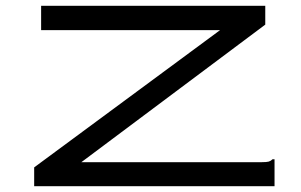

<svg xmlns="http://www.w3.org/2000/svg" viewBox="-20 -643 1040 663"><path d="M98 -65 740 -539H122V-623H896V-558L261 -83H884Q901 -83 908 -85Q915 -87 921 -93H928V0H98Z"/></svg>

Font: Inconsolata UltraExpanded Medium
Style: Regular
Weight: 500
Width: 9
Monospace: yes
Designer: Raph Levien, Cyreal, Brenton Simpson
Foundry: Raph Levien, Cyreal, Google
Version: Version 3.001; ttfautohint (v1.8.2.53-6de2)